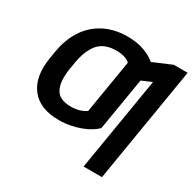

<svg xmlns="http://www.w3.org/2000/svg" viewBox="-199 -938 1345 1343"><g transform="rotate(30 473.0 -266.0)"><path d="M60.7 -334.5 70.3 -392.8Q83.8 -474.4 116.7 -538.4Q149.5 -602.3 199.2 -646.5Q248.9 -690.7 313.7 -714Q378.6 -737.2 456 -737.2Q496.4 -737.2 530.5 -731.7Q564.6 -726.2 593.4 -715.6Q652.3 -693.9 684.7 -663.7L834.5 -727.3H946.4L792.3 204.5H643.8L768.8 -549.7L687.9 -515.6L617.2 -90.6Q598.7 -71.7 569.6 -53.6Q540.5 -35.5 503.2 -21.5Q465.9 -7.5 421.9 1.2Q377.8 9.9 329.2 9.9Q175.8 9.9 104.8 -81.7Q34.1 -173.7 60.7 -334.5ZM231.2 -173.3Q261 -113.6 355.8 -113.6Q394.5 -113.6 425.8 -123.4Q457 -133.2 477.3 -148.4L548.7 -578.8Q540.8 -587.4 529.1 -593.8Q517.4 -600.1 503.2 -604.4Q489 -608.7 472.8 -610.8Q456.7 -612.9 440 -612.9Q342 -612.9 293.7 -556.1Q245.4 -499.3 227.6 -392.8L218.8 -339.5H218.4L217.7 -334.5Q210.2 -282 213.1 -242.7Q215.9 -203.5 231.2 -173.3Z"/></g></svg>

Font: Inter P
Style: Bold Italic
Weight: 700
Italic angle: 9.39999°
Designer: Rasmus Andersson
Foundry: rsms
Version: Version 3.018;git-588b23468